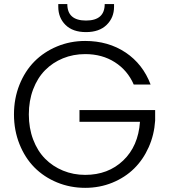

<svg xmlns="http://www.w3.org/2000/svg" viewBox="-20 -906 822 933"><path d="M394 -707Q506.3 -707 590.3 -650.9Q674.3 -594.7 711.9 -495.1H629.9Q600.1 -564 538.3 -603.5Q476.6 -643.1 394 -643.1Q335.9 -643.1 285.9 -622.6Q235.8 -602.1 199 -564.7Q162.1 -527.3 141.1 -471.9Q120.1 -416.5 120.1 -350.1Q120.1 -283.7 141.1 -228Q162.1 -172.4 199 -135Q235.8 -97.7 286.1 -76.9Q336.4 -56.2 394 -56.2Q505.4 -56.2 578.6 -126Q651.9 -195.8 660.2 -314H366.2V-371.1H733.9V-319.8Q729.5 -251 702.6 -190.7Q675.8 -130.4 631.6 -86.9Q587.4 -43.5 525.9 -18.3Q464.4 6.8 394 6.8Q321.3 6.8 257.3 -19.5Q193.4 -45.9 147.2 -92.5Q101.1 -139.2 74.5 -206.1Q47.9 -272.9 47.9 -350.1Q47.9 -427.2 74.5 -493.9Q101.1 -560.5 147.2 -607.2Q193.4 -653.8 257.3 -680.4Q321.3 -707 394 -707ZM534.2 -873Q534.2 -820.3 498.3 -785.2Q462.4 -750 397.9 -750Q333.5 -750 298.3 -784.9Q263.2 -819.8 263.2 -873V-886.2H307.1Q307.1 -806.2 397.9 -806.2Q488.8 -806.2 488.8 -886.2H534.2Z"/></svg>

Font: SVN-Poppins Light
Style: Regular
Weight: 300
Designer: Ninad Kale (Devanagari), Jonny Pinhorn (Latin)
Foundry: Indian Type Foundry
Version: Version 3.002 2017